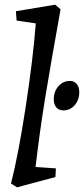

<svg xmlns="http://www.w3.org/2000/svg" viewBox="-20 -790 359 821"><path d="M133 -690 51 -702 48 -742 216 -770 239 -750Q198 -523 174 -376.5Q150 -230 132 -76L219 -70L217 -33L53 11L27 -5Q59 -130 90.5 -337Q122 -544 133 -690ZM210 -365Q210 -399 230 -421.5Q250 -444 279 -444Q297 -444 308 -431Q319 -418 319 -396Q319 -363 299.5 -340.5Q280 -318 251 -318Q232 -318 221 -330.5Q210 -343 210 -365Z"/></svg>

Font: Andada Pro Medium
Style: Italic
Weight: 500
Italic angle: -7°
Designer: Carolina Giovagnoli
Foundry: Huerta Tipografica
Version: Version 3.005; ttfautohint (v1.8.4)